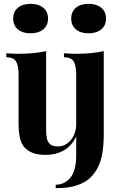

<svg xmlns="http://www.w3.org/2000/svg" viewBox="-20 -795 631 1003"><path d="M271 188V170Q320 169 349 131.5Q378 94 378 18V-82Q356 -35 315 -10.5Q274 14 217 14Q175 14 149 3Q123 -8 108 -25Q91 -44 84 -75Q77 -106 77 -155V-408Q77 -453 63.5 -474.5Q50 -496 13 -496V-517Q45 -514 75 -514Q117 -514 153.5 -517.5Q190 -521 221 -528V-114Q221 -89 225.5 -70Q230 -51 243 -40.5Q256 -30 281 -30Q309 -30 330.5 -45Q352 -60 365 -86.5Q378 -113 378 -146V-408Q378 -453 364.5 -474.5Q351 -496 314 -496V-517Q346 -514 376 -514Q418 -514 454.5 -517.5Q491 -521 522 -528V-94Q522 -39 515 3Q508 45 492.5 77Q477 109 451 134Q426 158 382.5 173Q339 188 271 188ZM140 -775Q181 -775 206 -754.5Q231 -734 231 -698Q231 -662 206 -641.5Q181 -621 140 -621Q98 -621 73.5 -641.5Q49 -662 49 -698Q49 -734 73.5 -754.5Q98 -775 140 -775ZM443 -775Q484 -775 509 -754.5Q534 -734 534 -698Q534 -662 509 -641.5Q484 -621 443 -621Q401 -621 376.5 -641.5Q352 -662 352 -698Q352 -734 376.5 -754.5Q401 -775 443 -775Z"/></svg>

Font: Playfair Display
Style: Bold
Weight: 700
Designer: Claus Eggers Sørensen
Foundry: Claus Eggers Sørensen
Version: Version 1.203